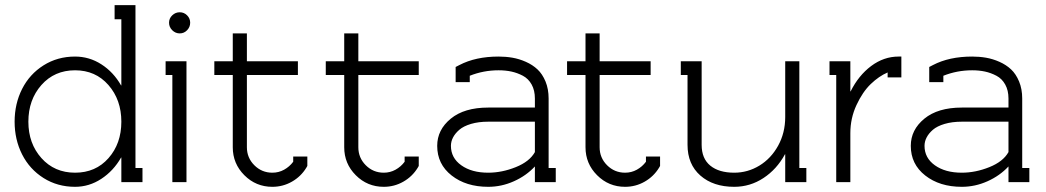

<svg xmlns="http://www.w3.org/2000/svg" viewBox="-20 -699 4015 737"><path d="M268.1 -429.2Q189 -429.2 138.9 -372.6Q88.9 -315.9 88.9 -231.9Q88.9 -148.4 138.9 -92.3Q189 -36.1 268.1 -36.1Q347.2 -36.1 396.5 -92Q445.8 -147.9 445.8 -231.9Q445.8 -315.9 396.2 -372.6Q346.7 -429.2 268.1 -429.2ZM500 -54.2H526.9V0H445.8V-94.2H444.8Q415.5 -43 368.9 -12.5Q322.3 18.1 268.1 18.1Q200.7 18.1 147.2 -15.6Q93.8 -49.3 64.9 -106.2Q36.1 -163.1 36.1 -231.9Q36.1 -300.8 64.9 -357.7Q93.8 -414.6 147.2 -448.2Q200.7 -481.9 268.1 -481.9Q322.8 -481.9 369.1 -452.1Q415.5 -422.4 444.8 -371.1H445.8V-625H419.9V-679.2H500Z M641.1 -640.1Q653.3 -651.9 669.9 -651.9Q686.5 -651.9 698.2 -640.1Q710 -628.4 710 -611.8Q710 -595.2 698.2 -583Q686.5 -570.8 669.9 -570.8Q653.3 -570.8 641.1 -583Q628.9 -595.2 628.9 -611.8Q628.9 -628.4 641.1 -640.1ZM641.6 -411.1H615.7V-463.9H695.8V0H641.6Z M873.5 -570.8H927.7V-463.9H1123.5V-411.1H927.7V-133.8Q927.7 -93.3 956.3 -64.7Q984.9 -36.1 1025.4 -36.1Q1049.8 -36.1 1070.6 -47.6Q1091.3 -59.1 1105.5 -78.1V-98.1H1159.7V-62L1155.8 -55.2Q1135.3 -21.5 1100.6 -1.7Q1065.9 18.1 1025.4 18.1Q962.4 18.1 918 -26.4Q873.5 -70.8 873.5 -133.8V-411.1H802.7V-463.9H873.5Z M1301.3 -570.8H1355.5V-463.9H1587.4V-411.1H1355.5V-133.8Q1355.5 -93.3 1384 -64.7Q1412.6 -36.1 1453.1 -36.1Q1477.5 -36.1 1498.3 -47.6Q1519 -59.1 1533.2 -78.1V-98.1H1587.4V-62L1583.5 -55.2Q1563 -21.5 1528.3 -1.7Q1493.7 18.1 1453.1 18.1Q1390.1 18.1 1345.7 -26.4Q1301.3 -70.8 1301.3 -133.8V-411.1H1230.5V-463.9H1301.3Z M2113.3 0H2033.2V-60.1Q2000 -24.4 1952.6 -3.2Q1905.3 18.1 1854 18.1Q1769 18.1 1713.6 -25.4Q1658.2 -68.8 1658.2 -139.2Q1658.2 -200.7 1710.2 -243.4Q1762.2 -286.1 1854 -286.1H2033.2V-320.8Q2033.2 -352.1 2020.8 -374.5Q2008.3 -397 1987.1 -408.2Q1965.8 -419.4 1943.1 -424.3Q1920.4 -429.2 1894 -429.2Q1835.9 -429.2 1783.2 -408.2V-383.8H1729V-441.9L1743.2 -449.2Q1805.7 -481.9 1894 -481.9Q1921.4 -481.9 1947 -477.5Q1972.7 -473.1 1998.5 -461.7Q2024.4 -450.2 2043.2 -432.6Q2062 -415 2074 -386.2Q2085.9 -357.4 2085.9 -320.8V-54.2H2113.3ZM1854 -231.9Q1816.9 -231.9 1788.1 -223.4Q1759.3 -214.8 1743.2 -200.9Q1727.1 -187 1719 -171.4Q1710.9 -155.8 1710.9 -139.2Q1710.9 -92.8 1750.7 -64.5Q1790.5 -36.1 1854 -36.1Q1906.7 -36.1 1959.7 -57.4Q2012.7 -78.6 2033.2 -115.2V-231.9Z M2227.5 -570.8H2281.7V-463.9H2477.5V-411.1H2281.7V-133.8Q2281.7 -93.3 2310.3 -64.7Q2338.9 -36.1 2379.4 -36.1Q2403.8 -36.1 2424.6 -47.6Q2445.3 -59.1 2459.5 -78.1V-98.1H2513.7V-62L2509.8 -55.2Q2489.3 -21.5 2454.6 -1.7Q2419.9 18.1 2379.4 18.1Q2316.4 18.1 2272 -26.4Q2227.5 -70.8 2227.5 -133.8V-411.1H2156.7V-463.9H2227.5Z M2593.3 -463.9H2673.3V-143.1Q2673.3 -90.3 2706.5 -63.2Q2739.7 -36.1 2798.3 -36.1Q2850.1 -36.1 2894.8 -63.2Q2939.5 -90.3 2966.8 -139.6Q2994.1 -189 2994.1 -250V-463.9H3048.3V-54.2H3075.2V0H2994.1V-106.9H2993.2Q2961.9 -49.3 2910.6 -15.6Q2859.4 18.1 2798.3 18.1Q2717.8 18.1 2668.5 -25.1Q2619.1 -68.4 2619.1 -143.1V-411.1H2593.3Z M3189.9 -411.1H3164.1V-463.9H3244.1V-348.1H3245.1Q3275.4 -409.2 3324 -445.6Q3372.6 -481.9 3429.2 -481.9H3439.9V-401.9H3387.2V-420.9Q3354 -406.7 3322.5 -376.5Q3291 -346.2 3267.6 -295.7Q3244.1 -245.1 3244.1 -188V0H3189.9Z M3931.2 0H3851.1V-60.1Q3817.9 -24.4 3770.5 -3.2Q3723.1 18.1 3671.9 18.1Q3586.9 18.1 3531.5 -25.4Q3476.1 -68.8 3476.1 -139.2Q3476.1 -200.7 3528.1 -243.4Q3580.1 -286.1 3671.9 -286.1H3851.1V-320.8Q3851.1 -352.1 3838.6 -374.5Q3826.2 -397 3804.9 -408.2Q3783.7 -419.4 3761 -424.3Q3738.3 -429.2 3711.9 -429.2Q3653.8 -429.2 3601.1 -408.2V-383.8H3546.9V-441.9L3561 -449.2Q3623.5 -481.9 3711.9 -481.9Q3739.3 -481.9 3764.9 -477.5Q3790.5 -473.1 3816.4 -461.7Q3842.3 -450.2 3861.1 -432.6Q3879.9 -415 3891.8 -386.2Q3903.8 -357.4 3903.8 -320.8V-54.2H3931.2ZM3671.9 -231.9Q3634.8 -231.9 3606 -223.4Q3577.1 -214.8 3561 -200.9Q3544.9 -187 3536.9 -171.4Q3528.8 -155.8 3528.8 -139.2Q3528.8 -92.8 3568.6 -64.5Q3608.4 -36.1 3671.9 -36.1Q3724.6 -36.1 3777.6 -57.4Q3830.6 -78.6 3851.1 -115.2V-231.9Z"/></svg>

Font: Rawengulk
Style: Demibold
Weight: 600
Version: Version 0.92